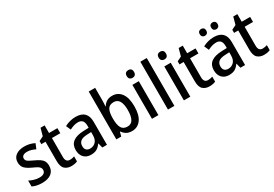

<svg xmlns="http://www.w3.org/2000/svg" viewBox="37 -1696 3765 2641"><g transform="rotate(-30 1920.0 -375.0)"><path d="M396 -151Q396 -72 343.5 -31Q291 10 198 10Q149 10 111.5 1.5Q74 -7 43 -22V-116Q74 -99 116 -86Q158 -73 199 -73Q249 -73 272.5 -91.5Q296 -110 296 -142Q296 -161 287 -175.5Q278 -190 254.5 -205Q231 -220 185 -240Q140 -261 108 -282Q76 -303 59.5 -332Q43 -361 43 -405Q43 -473 94 -511Q145 -549 230 -549Q274 -549 313 -539.5Q352 -530 389 -511L356 -432Q325 -447 293.5 -457Q262 -467 227 -467Q186 -467 164 -451.5Q142 -436 142 -409Q142 -389 152 -375.5Q162 -362 186.5 -348Q211 -334 255 -314Q298 -295 330 -274Q362 -253 379 -224Q396 -195 396 -151Z M686 -75Q704 -75 723 -78.5Q742 -82 757 -88V-9Q740 0 714 5Q688 10 660 10Q597 10 557 -26Q517 -62 517 -154V-459H451V-508L522 -543L554 -660H619V-539H752V-459H619V-157Q619 -75 686 -75Z M1044 -549Q1228 -549 1228 -364V0H1154L1135 -75H1132Q1101 -31 1065.5 -10.5Q1030 10 971 10Q902 10 860.5 -33.5Q819 -77 819 -153Q819 -318 1045 -326L1127 -329V-360Q1127 -417 1103.5 -442.5Q1080 -468 1036 -468Q1001 -468 968 -457.5Q935 -447 902 -430L869 -504Q905 -524 950 -536.5Q995 -549 1044 -549ZM1064 -258Q987 -255 955.5 -228Q924 -201 924 -153Q924 -110 946 -90Q968 -70 1004 -70Q1057 -70 1092 -106Q1127 -142 1127 -211V-261Z M1479 -568Q1479 -541 1477.5 -514Q1476 -487 1474 -468H1479Q1501 -505 1537 -527Q1573 -549 1625 -549Q1715 -549 1767.5 -478Q1820 -407 1820 -270Q1820 -133 1767 -61.5Q1714 10 1625 10Q1572 10 1537 -10.5Q1502 -31 1479 -66H1472L1455 0H1377V-760H1479ZM1600 -463Q1531 -463 1505 -415.5Q1479 -368 1479 -278V-266Q1479 -172 1506 -123.5Q1533 -75 1602 -75Q1716 -75 1716 -271Q1716 -463 1600 -463Z M1995 -744Q2020 -744 2036 -729.5Q2052 -715 2052 -683Q2052 -651 2036 -636Q2020 -621 1995 -621Q1969 -621 1952.5 -636Q1936 -651 1936 -683Q1936 -715 1952.5 -729.5Q1969 -744 1995 -744ZM2045 -539V0H1943V-539Z M2299 0H2197V-760H2299Z M2502 -744Q2527 -744 2543 -729.5Q2559 -715 2559 -683Q2559 -651 2543 -636Q2527 -621 2502 -621Q2476 -621 2459.5 -636Q2443 -651 2443 -683Q2443 -715 2459.5 -729.5Q2476 -744 2502 -744ZM2552 -539V0H2450V-539Z M2880 -75Q2898 -75 2917 -78.5Q2936 -82 2951 -88V-9Q2934 0 2908 5Q2882 10 2854 10Q2791 10 2751 -26Q2711 -62 2711 -154V-459H2645V-508L2716 -543L2748 -660H2813V-539H2946V-459H2813V-157Q2813 -75 2880 -75Z M3238 -549Q3422 -549 3422 -364V0H3348L3329 -75H3326Q3295 -31 3259.5 -10.5Q3224 10 3165 10Q3096 10 3054.5 -33.5Q3013 -77 3013 -153Q3013 -318 3239 -326L3321 -329V-360Q3321 -417 3297.5 -442.5Q3274 -468 3230 -468Q3195 -468 3162 -457.5Q3129 -447 3096 -430L3063 -504Q3099 -524 3144 -536.5Q3189 -549 3238 -549ZM3258 -258Q3181 -255 3149.5 -228Q3118 -201 3118 -153Q3118 -110 3140 -90Q3162 -70 3198 -70Q3251 -70 3286 -106Q3321 -142 3321 -211V-261ZM3094 -679Q3094 -707 3109 -720Q3124 -733 3146 -733Q3167 -733 3182 -720Q3197 -707 3197 -679Q3197 -651 3182 -637.5Q3167 -624 3146 -624Q3124 -624 3109 -637.5Q3094 -651 3094 -679ZM3275 -679Q3275 -707 3289.5 -720Q3304 -733 3326 -733Q3347 -733 3362 -720Q3377 -707 3377 -679Q3377 -651 3362 -637.5Q3347 -624 3326 -624Q3304 -624 3289.5 -637.5Q3275 -651 3275 -679Z M3747 -75Q3765 -75 3784 -78.5Q3803 -82 3818 -88V-9Q3801 0 3775 5Q3749 10 3721 10Q3658 10 3618 -26Q3578 -62 3578 -154V-459H3512V-508L3583 -543L3615 -660H3680V-539H3813V-459H3680V-157Q3680 -75 3747 -75Z"/></g></svg>

Font: Noto Sans Gurmukhi UI SemiCondensed Medium
Style: Regular
Weight: 500
Width: 4
Designer: Jelle Bosma - Monotype Design Team
Foundry: Monotype Imaging Inc.
Version: Version 2.004; ttfautohint (v1.8.4.7-5d5b)